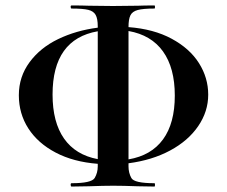

<svg xmlns="http://www.w3.org/2000/svg" viewBox="-20 -663 829 701"><path d="M171.9 -317.9Q171.9 -216.8 213.9 -157Q255.9 -97.2 336.9 -82V-548.8Q171.9 -520 171.9 -317.9ZM449.2 -549.8V-81.1Q532.2 -95.2 575.2 -154.1Q618.2 -212.9 618.2 -314Q618.2 -415 575.2 -475.1Q532.2 -535.2 449.2 -549.8ZM449.2 -55.2Q449.2 -32.2 459.5 -13.2Q469.7 5.9 543.9 5.9Q545.9 5.9 545.9 12Q545.9 18.1 543.9 18.1L482.9 17.1Q428.7 15.1 393.6 15.1Q358.4 15.1 304.2 17.1L241.2 18.1Q238.3 18.1 238 12Q237.8 5.9 241.2 5.9Q314.5 5.9 325.7 -13.2Q336.9 -32.2 336.9 -55.2V-64.9Q248 -71.8 183.1 -106Q118.2 -140.1 83.5 -194.1Q48.8 -248 48.8 -315.4Q48.8 -382.8 87.9 -435.8Q127 -488.8 192.4 -520.3Q257.8 -551.8 336.9 -562V-566.9Q336.9 -594.7 329.3 -608.4Q321.8 -622.1 302.5 -627Q283.2 -631.8 241.2 -631.8Q238.3 -631.8 238 -637.5Q237.8 -643.1 241.2 -643.1Q281.2 -643.1 304.2 -642.1L392.1 -641.1L483.9 -642.1Q505.9 -643.1 543.9 -643.1Q545.9 -643.1 545.9 -637.5Q545.9 -631.8 543.9 -631.8Q502.9 -631.8 482.9 -626.5Q462.9 -621.1 456.1 -606.9Q449.2 -592.8 449.2 -564.9V-564Q541 -557.1 606.9 -521.5Q672.9 -485.8 706.5 -432.4Q740.2 -378.9 740.2 -317.4Q740.2 -255.9 703.6 -202.4Q667 -148.9 601.1 -113.5Q535.2 -78.1 449.2 -66.9Z"/></svg>

Font: Cormorant-Bold
Style: Bold
Weight: 700
Designer: Christian Thalmann (Catharsis Fonts)
Version: Version 3.000